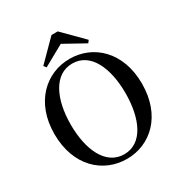

<svg xmlns="http://www.w3.org/2000/svg" viewBox="-218 -1108 1212 1282"><g transform="rotate(-30 388.5 -466.5)"><path d="M389 18C571 18 726 -121 726 -368C726 -615 570 -753 389 -753C208 -753 51 -613 51 -368C51 -119 208 18 389 18ZM389 -18C248 -18 177 -172 177 -368C177 -562 248 -717 389 -717C530 -717 599 -562 599 -368C599 -172 530 -18 389 -18ZM413 -951H365L214 -799L229 -780L389 -869L550 -780L564 -799Z"/></g></svg>

Font: Noto Serif CJK JP SemiBold
Style: Regular
Weight: 600
Designer: Ryoko NISHIZUKA 西塚涼子 (kana & ideographs); Frank Grießhammer (Latin, Greek & Cyrillic); Wenlong ZHANG 张文龙 (bopomofo); San
Foundry: Adobe
Version: Version 2.001;hotconv 1.1.0;makeotfexe 2.6.0